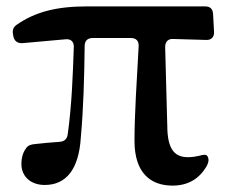

<svg xmlns="http://www.w3.org/2000/svg" viewBox="-20 -558 718 601"><path d="M120 21C187 21 227 -28 233 -128C241 -214 244 -319 245 -414C245 -430 254 -439 270 -439H390C406 -439 415 -430 414 -413C408 -306 401 -198 401 -117C401 -16 452 23 520 23C567 23 604 3 628 -40C634 -52 634 -61 630 -68C626 -76 617 -74 602 -70C593 -68 582 -66 568 -66C529 -66 507 -88 504 -150L497 -411C497 -427 506 -437 522 -436L625 -433C641 -432 651 -442 650 -458L647 -514C646 -530 638 -538 622 -538H253C157 -538 91 -521 33 -481C21 -473 18 -463 21 -449L22 -443C26 -428 36 -422 51 -423L185 -435C202 -437 212 -427 211 -410C208 -326 205 -230 192 -138C190 -123 182 -115 166 -114C139 -112 114 -110 89 -107C77 -106 67 -103 61 -93C52 -81 47 -64 47 -45C47 -3 79 21 120 21Z"/></svg>

Font: 寒蝉锦书宋Pro Soft
Style: Regular
Weight: 700
Designer: 寒蝉锦书宋{Warren} 思源宋体{Ryoko NISHIZUKA 西塚涼子 (kana & ideographs); Frank Grießhammer (Latin, Greek & Cyrillic); Wenlong ZHANG 
Foundry: Adobe & ChillType
Version: Version 2.000;Glyphs 3.1.1 (3135)